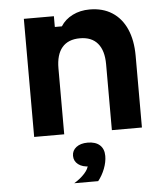

<svg xmlns="http://www.w3.org/2000/svg" viewBox="-59 -685 868 993"><g transform="rotate(-5 375.0 -188.0)"><path d="M100.3 -613.1H256.3V-557.3H292.9Q315.2 -592.5 354.6 -612.1Q393.9 -631.8 443.2 -631.8Q510.9 -631.8 559.4 -600.8Q608 -569.8 633.9 -511.4Q659.7 -452.9 659.7 -372.1V0H503.7V-342.1Q503.7 -413.2 472.3 -450.4Q440.9 -487.7 380.3 -487.7Q319.2 -487.7 287.7 -450.7Q256.3 -413.8 256.3 -342.1V0H100.3ZM291.9 115Q291.9 87.4 314 70.4Q336.1 53.4 373 53.4Q409.9 53.4 432 70.4Q454.1 87.4 454.1 115Q454.1 142.6 432 159.6Q409.9 176.6 373 176.6Q336.1 176.6 314 159.6Q291.9 142.6 291.9 115ZM363.8 168.6 373 53.4Q413.9 53.4 436 73.4Q458.1 93.4 458.1 130Q458.1 161 445 195.3Q431.9 229.5 410.2 256.6H285.9Q319.5 236.2 341 212.2Q362.5 188.2 363.8 168.6Z"/></g></svg>

Font: Martian Mono sWd Rg
Style: Regular
Weight: 400
Width: 6
Monospace: yes
Designer: Roman Shamin
Foundry: Evil Martians
Version: Version 1.000